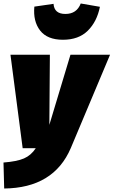

<svg xmlns="http://www.w3.org/2000/svg" viewBox="-44 -850 651 1101"><path d="M153 -812 263 -828Q267 -770 331 -770Q396 -770 419 -830L529 -811Q512 -726 459.5 -674Q407 -622 317 -622Q227 -622 186 -675Q145 -728 153 -812ZM587 -536 362 -1Q264 228 -20 231L-24 82Q53 76 93.5 58.5Q134 41 161 0H86L16 -536H242L239 -134L360 -536Z"/></svg>

Font: Fira Sans Ultra
Style: Italic
Weight: 950
Italic angle: -8°
Designer: Carrois Corporate & Edenspiekermann AG
Foundry: Carrois Corporate GbR & Edenspiekermann AG
Version: Version 4.203;PS 004.203;hotconv 1.0.88;makeotf.lib2.5.64775